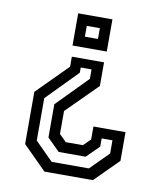

<svg xmlns="http://www.w3.org/2000/svg" viewBox="-80 -766 710 831"><g transform="rotate(10 275.0 -350.0)"><path d="M343.5 -510.5V-406.5L209.5 -273V-172L240.5 -141.5H315.5L346.5 -172V-229H487.5V-103L384.5 0H171.5L68.5 -103V-332.5L202 -466.5V-510.5ZM300 -653H242.5V-605.5H300ZM347 -700V-558.5H196.5V-700ZM295.5 -471H248V-448L115.5 -313V-126.5L195 -47H358.5L438 -126.5V-184.5H390.5V-148.5L336 -94.5H217.5L163 -148.5V-294.5L295.5 -429.5Z"/></g></svg>

Font: Tourney Medium
Style: Regular
Weight: 500
Designer: Tyler Finck
Foundry: Etcetera Type Co
Version: Version 1.015